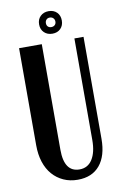

<svg xmlns="http://www.w3.org/2000/svg" viewBox="-95 -911 611 974"><g transform="rotate(-10 210.0 -424.0)"><path d="M164 -699V-155Q164 -40 243 -40Q286 -40 309 -76.5Q332 -113 332 -176V-699H379V-174Q379 -86 339 -38Q299 10 225 10Q185 10 152 -5Q119 -20 95.5 -47Q72 -74 59.5 -112.5Q47 -151 47 -199V-699ZM168 -800Q168 -826 184.5 -842Q201 -858 227 -858Q253 -858 269 -842Q285 -826 285 -800Q285 -774 269 -758Q253 -742 227 -742Q201 -742 184.5 -758Q168 -774 168 -800ZM203 -800Q203 -789 209.5 -782.5Q216 -776 227 -776Q238 -776 245 -782.5Q252 -789 252 -800Q252 -811 245 -818Q238 -825 227 -825Q216 -825 209.5 -818Q203 -811 203 -800Z"/></g></svg>

Font: Moniqa ExtBd Paragraph
Style: Regular
Weight: 800
Designer: Rajesh Rajput
Foundry: Rajesh Rajput
Version: Version 1.000